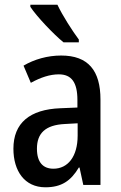

<svg xmlns="http://www.w3.org/2000/svg" viewBox="-20 -786 514 816"><path d="M224 -766H109V-757C135 -717 208 -640 250 -606H315V-618C288 -654 245 -721 224 -766ZM240 -550C182 -550 126 -534 80 -507L111 -434C153 -457 192 -470 230 -470C284 -470 309 -436 309 -361V-329L237 -326C106 -321 37 -263 37 -154C37 -60 84 10 173 10C241 10 281 -17 315 -74H318L334 0H407V-363C407 -486 355 -550 240 -550ZM256 -259 310 -262V-210C310 -120 268 -69 207 -69C164 -69 137 -95 137 -154C137 -219 172 -255 256 -259Z"/></svg>

Font: Noto Sans Gujarati UI Condensed Medium
Style: Regular
Weight: 500
Width: 3
Designer: Jelle Bosma - Monotype Design Team, Universal Thirst
Foundry: Monotype Imaging Inc.
Version: Version 2.106